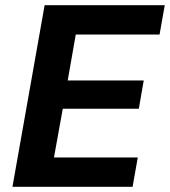

<svg xmlns="http://www.w3.org/2000/svg" viewBox="-20 -720 655 740"><path d="M28 0 152 -700H615L595 -587H272L241 -410H534L515 -301H222L188 -113H511L491 0Z"/></svg>

Font: DM Sans 9pt ExtraBold
Style: Italic
Weight: 800
Italic angle: -10°
Version: Version 4.004;gftools[0.9.30]